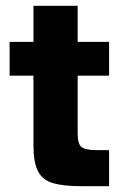

<svg xmlns="http://www.w3.org/2000/svg" viewBox="-20 -640 419 660"><path d="M259 0Q198 0 162 -10.5Q126 -21 110.5 -51.5Q95 -82 95 -140V-380H13V-496H95V-620H247V-496H355V-380H247V-180Q247 -145 260.5 -134.5Q274 -124 311 -124H355V0Z"/></svg>

Font: Atkinson Hyperlegible
Style: Bold
Weight: 700
Designer: Elliott Scott, Megan Eiswerth, Linus Boman, Theodore Petrosky
Foundry: Braille Institute
Version: Version 1.006; ttfautohint (v1.8.3)